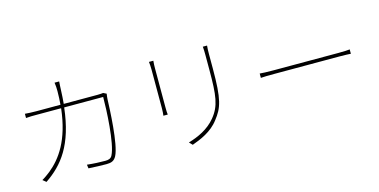

<svg xmlns="http://www.w3.org/2000/svg" viewBox="-74 -1120 3016 1527"><g transform="rotate(-15 1434.0 -356.0)"><path d="M130 -13.8 158 8.9C302.9 -89.1 413 -226.9 447.1 -527H768.1C768.1 -425.1 756 -146 710.9 -60C699.9 -36.9 678.3 -32 654.1 -32C611.2 -32 558.9 -34.1 503.9 -40.1L508.2 -8.9C560 -6 615.1 -3.9 655.9 -3.9C696 -3.9 719.8 -12.8 737.9 -46.9C783 -132.8 794 -422.2 796.9 -502.1C797.9 -516 799 -528.1 801.8 -545.1L775.9 -557.9C767 -556.8 753.9 -555 728 -555H451C453.8 -590.9 457 -627.8 458.1 -666.9C459.2 -690 459.9 -715.9 462 -736.9H424C427.9 -714.8 429 -687.9 429 -665.8C429 -626.8 426.8 -590.2 424 -555H225.9C187.9 -555 159.1 -556.8 132.1 -558.9V-524.1C160.2 -527 183.9 -527 226.9 -527H421.9C392.8 -269.9 296.9 -141 199.9 -62.1C180.8 -47.2 150.9 -24.9 130 -13.8Z M1192.1 -702.1C1194.2 -687.1 1196 -654.1 1196 -638.1V-322.1C1196 -295.1 1194.2 -272 1192.1 -258.9H1228C1225.9 -272 1225.1 -297.2 1225.1 -322.1V-638.1C1225.1 -653.1 1225.9 -687.1 1228 -702.1ZM1637.1 -708.1C1639.2 -688.2 1639.9 -663.7 1639.9 -638.8V-517C1639.9 -306.1 1630 -221.9 1558.9 -136C1498.9 -62.9 1413 -24.1 1333.1 -1.1L1358 24.9C1426.8 0 1519.9 -36.9 1579.9 -116.8C1647 -201.7 1669 -265.3 1669 -518.1V-638.8C1669 -663.7 1669.7 -688.2 1671.9 -708.1Z M2018.8 -349.1C2043 -351.2 2080.3 -351.9 2132.1 -351.9H2666.9C2712 -351.9 2744 -350.1 2759.9 -349.1V-384.9C2742.9 -382.8 2717 -381 2665.8 -381H2132.1C2074.2 -381 2041.9 -382.8 2018.8 -384.9Z"/></g></svg>

Font: Karasuma Gothic
Style: Thin
Weight: 200
Designer: Rasmus Andersson / Ryoko Ishizuka
Foundry: rsms
Version: Version 1.00